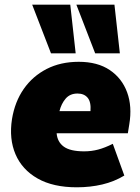

<svg xmlns="http://www.w3.org/2000/svg" viewBox="-20 -785 595 817"><path d="M18 0ZM307 12Q206 12 140 -25.5Q74 -63 46 -128.5Q18 -194 31 -278Q43 -352 81 -406.5Q119 -461 178.5 -491.5Q238 -522 315 -522Q395 -522 447 -487Q499 -452 521 -392Q543 -332 530 -255L524 -218H221Q224 -181 251.5 -161Q279 -141 338 -141Q369 -141 397.5 -148.5Q426 -156 460 -173L509 -38Q466 -12 415 0Q364 12 307 12ZM310 -387Q278 -387 259.5 -365.5Q241 -344 233 -312H365Q368 -351 353 -369Q338 -387 310 -387ZM385 -558 305 -765H467L490 -558ZM197 -558 117 -765H279L302 -558Z"/></svg>

Font: Winston Black
Style: Italic
Weight: 900
Italic angle: -9°
Designer: Original fonts by Vernon Adams / Changes by Cristiano Sobral
Foundry: VOriginal fonts by Vernon Adams / Changes by Cristiano Sobral
Version: Version 2.503;July 17, 2020;FontCreator 13.0.0.2655 64-bit